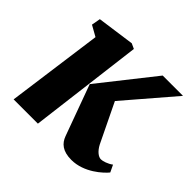

<svg xmlns="http://www.w3.org/2000/svg" viewBox="-145 -722 885 885"><g transform="rotate(45 297.5 -279.5)"><path d="M40 0H198.2L267.6 -556.2L242.2 -567.9L59.6 -542.5L51.8 -499L104 -469.7ZM329.1 -49.3C341.8 -14.6 368.2 9.3 425.3 9.3C508.3 9.3 574.2 -53.2 593.3 -76.7L576.7 -111.3C557.6 -96.7 531.7 -88.9 520 -88.9C503.9 -88.9 483.4 -104 467.8 -133.8L375.5 -324.7L580.6 -563.5H448.2L238.3 -297.9Z"/></g></svg>

Font: Merriweather
Style: Heavy Italic
Weight: 900
Italic angle: -7.5°
Designer: Eben Sorkin
Foundry: Eben Sorkin
Version: Version 1.001